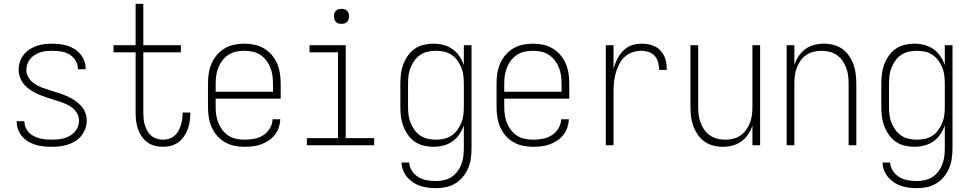

<svg xmlns="http://www.w3.org/2000/svg" viewBox="-20 -755 5040 998"><path d="M249 8Q228 8 207 6Q186 4 166 -2Q146 -8 128 -18.5Q110 -29 96 -45Q82 -61 74.5 -80.5Q67 -100 67 -121V-125H107V-123Q107 -107 113.5 -92Q120 -77 131 -65.5Q142 -54 156.5 -47Q171 -40 186 -36Q201 -32 217 -30.5Q233 -29 249 -29Q265 -29 281 -30.5Q297 -32 313 -36.5Q329 -41 343 -49Q357 -57 368 -69Q379 -81 385 -96.5Q391 -112 391 -128Q391 -150 378.5 -169.5Q366 -189 347.5 -201Q329 -213 308 -220.5Q287 -228 266 -234.5Q245 -241 224 -248Q203 -255 182.5 -263.5Q162 -272 143 -284Q124 -296 109 -312Q94 -328 85.5 -349Q77 -370 77 -392Q77 -413 83.5 -433Q90 -453 102.5 -469.5Q115 -486 132.5 -497.5Q150 -509 169.5 -516Q189 -523 209.5 -525.5Q230 -528 251 -528Q271 -528 291.5 -525.5Q312 -523 331 -517Q350 -511 367.5 -500Q385 -489 398 -473.5Q411 -458 418 -438.5Q425 -419 425 -399V-395H385V-398Q385 -420 372.5 -440.5Q360 -461 340 -472.5Q320 -484 297 -487.5Q274 -491 251 -491Q235 -491 219.5 -489.5Q204 -488 189.5 -483Q175 -478 161.5 -470Q148 -462 138 -450Q128 -438 122.5 -423Q117 -408 117 -392Q117 -370 129 -351Q141 -332 159.5 -319.5Q178 -307 199 -299.5Q220 -292 241 -285.5Q262 -279 283.5 -272Q305 -265 325 -256.5Q345 -248 364 -236Q383 -224 398.5 -208Q414 -192 422.5 -171Q431 -150 431 -128Q431 -107 423.5 -86.5Q416 -66 403 -49.5Q390 -33 371.5 -21.5Q353 -10 333 -3.5Q313 3 291.5 5.5Q270 8 249 8Z M827 8Q805 8 784 2.5Q763 -3 746 -15.5Q729 -28 716.5 -46Q704 -64 697 -84.5Q690 -105 687.5 -126Q685 -147 685 -169V-483H570V-520H685V-735H725V-520H920V-483H725V-169Q725 -153 726.5 -136.5Q728 -120 733 -104.5Q738 -89 746 -74.5Q754 -60 766.5 -49.5Q779 -39 794.5 -34Q810 -29 827 -29Q843 -29 858 -33.5Q873 -38 885.5 -48Q898 -58 906 -72Q914 -86 919 -101Q924 -116 926.5 -131.5Q929 -147 929 -163V-170H969V-161Q969 -141 965.5 -120Q962 -99 954.5 -80Q947 -61 934.5 -43.5Q922 -26 905 -14Q888 -2 868 3Q848 8 827 8Z M1250 8Q1224 8 1197.5 2.5Q1171 -3 1148 -16.5Q1125 -30 1107.5 -50.5Q1090 -71 1079.5 -95.5Q1069 -120 1065 -146.5Q1061 -173 1061 -200V-320Q1061 -347 1065 -373.5Q1069 -400 1079.5 -424.5Q1090 -449 1107.5 -469.5Q1125 -490 1148 -503.5Q1171 -517 1197 -522.5Q1223 -528 1250 -528Q1277 -528 1303 -522.5Q1329 -517 1352 -503.5Q1375 -490 1392.5 -469.5Q1410 -449 1420.5 -424.5Q1431 -400 1435 -373.5Q1439 -347 1439 -320V-242H1101V-200Q1101 -178 1104 -157Q1107 -136 1115 -116Q1123 -96 1136.5 -78.5Q1150 -61 1168 -49.5Q1186 -38 1207.5 -33.5Q1229 -29 1250 -29Q1276 -29 1301 -33.5Q1326 -38 1347.5 -51.5Q1369 -65 1382.5 -87.5Q1396 -110 1397 -135H1437Q1436 -113 1429 -92Q1422 -71 1408.5 -54Q1395 -37 1376.5 -24.5Q1358 -12 1337 -4.5Q1316 3 1294 5.5Q1272 8 1250 8ZM1101 -278H1399V-320Q1399 -342 1396 -363Q1393 -384 1385 -404Q1377 -424 1363.5 -441.5Q1350 -459 1332 -470.5Q1314 -482 1293 -486.5Q1272 -491 1250 -491Q1228 -491 1207 -486.5Q1186 -482 1168 -470.5Q1150 -459 1136.5 -441.5Q1123 -424 1115 -404Q1107 -384 1104 -363Q1101 -342 1101 -320Z M1575 0V-37H1737V-483H1589V-520H1777V-37H1925V0ZM1755 -631Q1747 -631 1739.5 -633Q1732 -635 1726 -641Q1720 -647 1718 -654.5Q1716 -662 1716 -670Q1716 -678 1718 -685.5Q1720 -693 1726 -699Q1732 -705 1739.5 -707Q1747 -709 1755 -709Q1763 -709 1770.5 -707Q1778 -705 1784 -699Q1790 -693 1792 -685.5Q1794 -678 1794 -670Q1794 -662 1792 -654.5Q1790 -647 1784 -641Q1778 -635 1770.5 -633Q1763 -631 1755 -631Z M2247 223Q2226 223 2205.5 220.5Q2185 218 2165 211.5Q2145 205 2127.5 193.5Q2110 182 2096.5 166Q2083 150 2075.5 130.5Q2068 111 2067 90H2107Q2108 113 2121.5 133.5Q2135 154 2155.5 166Q2176 178 2199.5 182Q2223 186 2247 186Q2268 186 2289 181Q2310 176 2327.5 164.5Q2345 153 2358 135.5Q2371 118 2378.5 98Q2386 78 2388.5 57Q2391 36 2391 15V-103Q2382 -78 2367.5 -56.5Q2353 -35 2331.5 -20Q2310 -5 2284.5 1.5Q2259 8 2233 8Q2208 8 2182.5 2Q2157 -4 2136 -18.5Q2115 -33 2100 -54.5Q2085 -76 2076 -100Q2067 -124 2064 -149Q2061 -174 2061 -200V-320Q2061 -346 2064 -371Q2067 -396 2076 -420Q2085 -444 2100 -465.5Q2115 -487 2136 -501.5Q2157 -516 2182.5 -522Q2208 -528 2233 -528Q2259 -528 2284.5 -521.5Q2310 -515 2331.5 -500Q2353 -485 2367.5 -463.5Q2382 -442 2391 -417V-520H2431V15Q2431 41 2427.5 67.5Q2424 94 2414 118Q2404 142 2387 163Q2370 184 2347.5 198Q2325 212 2299 217.5Q2273 223 2247 223ZM2246 -29Q2267 -29 2288 -33.5Q2309 -38 2327 -50Q2345 -62 2357.5 -79.5Q2370 -97 2378 -116.5Q2386 -136 2388.5 -157.5Q2391 -179 2391 -200V-320Q2391 -341 2388.5 -362.5Q2386 -384 2378 -403.5Q2370 -423 2357.5 -440.5Q2345 -458 2327 -470Q2309 -482 2288 -486.5Q2267 -491 2246 -491Q2225 -491 2204 -486.5Q2183 -482 2165 -470Q2147 -458 2134.5 -440.5Q2122 -423 2114 -403.5Q2106 -384 2103.5 -362.5Q2101 -341 2101 -320V-200Q2101 -179 2103.5 -157.5Q2106 -136 2114 -116.5Q2122 -97 2134.5 -79.5Q2147 -62 2165 -50Q2183 -38 2204 -33.5Q2225 -29 2246 -29Z M2750 8Q2724 8 2697.5 2.5Q2671 -3 2648 -16.5Q2625 -30 2607.5 -50.5Q2590 -71 2579.5 -95.5Q2569 -120 2565 -146.5Q2561 -173 2561 -200V-320Q2561 -347 2565 -373.5Q2569 -400 2579.5 -424.5Q2590 -449 2607.5 -469.5Q2625 -490 2648 -503.5Q2671 -517 2697 -522.5Q2723 -528 2750 -528Q2777 -528 2803 -522.5Q2829 -517 2852 -503.5Q2875 -490 2892.5 -469.5Q2910 -449 2920.5 -424.5Q2931 -400 2935 -373.5Q2939 -347 2939 -320V-242H2601V-200Q2601 -178 2604 -157Q2607 -136 2615 -116Q2623 -96 2636.5 -78.5Q2650 -61 2668 -49.5Q2686 -38 2707.5 -33.5Q2729 -29 2750 -29Q2776 -29 2801 -33.5Q2826 -38 2847.5 -51.5Q2869 -65 2882.5 -87.5Q2896 -110 2897 -135H2937Q2936 -113 2929 -92Q2922 -71 2908.5 -54Q2895 -37 2876.5 -24.5Q2858 -12 2837 -4.5Q2816 3 2794 5.5Q2772 8 2750 8ZM2601 -278H2899V-320Q2899 -342 2896 -363Q2893 -384 2885 -404Q2877 -424 2863.5 -441.5Q2850 -459 2832 -470.5Q2814 -482 2793 -486.5Q2772 -491 2750 -491Q2728 -491 2707 -486.5Q2686 -482 2668 -470.5Q2650 -459 2636.5 -441.5Q2623 -424 2615 -404Q2607 -384 2604 -363Q2601 -342 2601 -320Z M3129 0V-520H3169V-398Q3176 -423 3188 -447Q3200 -471 3218 -490Q3236 -509 3261 -518.5Q3286 -528 3313 -528Q3331 -528 3349 -525Q3367 -522 3383.5 -514Q3400 -506 3412.5 -492.5Q3425 -479 3433 -462.5Q3441 -446 3443.5 -428Q3446 -410 3446 -392H3406Q3406 -411 3401 -430.5Q3396 -450 3383 -464.5Q3370 -479 3351 -485Q3332 -491 3313 -491Q3288 -491 3265 -482.5Q3242 -474 3224.5 -457Q3207 -440 3196.5 -417.5Q3186 -395 3179.5 -371.5Q3173 -348 3171 -324Q3169 -300 3169 -276V0Z M3737 8Q3712 8 3687 1.5Q3662 -5 3641.5 -19.5Q3621 -34 3606.5 -55.5Q3592 -77 3583.5 -100.5Q3575 -124 3572 -149.5Q3569 -175 3569 -200V-520H3609V-200Q3609 -179 3611.5 -158Q3614 -137 3621.5 -117.5Q3629 -98 3641 -80.5Q3653 -63 3670.5 -51Q3688 -39 3708.5 -34Q3729 -29 3750 -29Q3771 -29 3791.5 -34Q3812 -39 3829.5 -51Q3847 -63 3859 -80.5Q3871 -98 3878.5 -117.5Q3886 -137 3888.5 -158Q3891 -179 3891 -200V-520H3931V0H3891V-102Q3883 -78 3868.5 -56.5Q3854 -35 3833.5 -20Q3813 -5 3788 1.5Q3763 8 3737 8Z M4069 0V-520H4109V-418Q4117 -442 4131.5 -463.5Q4146 -485 4166.5 -500Q4187 -515 4212 -521.5Q4237 -528 4263 -528Q4288 -528 4313 -521.5Q4338 -515 4358.5 -500.5Q4379 -486 4393.5 -464.5Q4408 -443 4416.5 -419.5Q4425 -396 4428 -370.5Q4431 -345 4431 -320V0H4391V-320Q4391 -341 4388.5 -362Q4386 -383 4378.5 -402.5Q4371 -422 4359 -439.5Q4347 -457 4329.5 -469Q4312 -481 4291.5 -486Q4271 -491 4250 -491Q4229 -491 4208.5 -486Q4188 -481 4170.5 -469Q4153 -457 4141 -439.5Q4129 -422 4121.5 -402.5Q4114 -383 4111.5 -362Q4109 -341 4109 -320V0Z M4747 223Q4726 223 4705.5 220.5Q4685 218 4665 211.5Q4645 205 4627.5 193.5Q4610 182 4596.5 166Q4583 150 4575.5 130.5Q4568 111 4567 90H4607Q4608 113 4621.5 133.5Q4635 154 4655.5 166Q4676 178 4699.5 182Q4723 186 4747 186Q4768 186 4789 181Q4810 176 4827.5 164.5Q4845 153 4858 135.5Q4871 118 4878.5 98Q4886 78 4888.5 57Q4891 36 4891 15V-103Q4882 -78 4867.5 -56.5Q4853 -35 4831.5 -20Q4810 -5 4784.5 1.5Q4759 8 4733 8Q4708 8 4682.5 2Q4657 -4 4636 -18.5Q4615 -33 4600 -54.5Q4585 -76 4576 -100Q4567 -124 4564 -149Q4561 -174 4561 -200V-320Q4561 -346 4564 -371Q4567 -396 4576 -420Q4585 -444 4600 -465.5Q4615 -487 4636 -501.5Q4657 -516 4682.5 -522Q4708 -528 4733 -528Q4759 -528 4784.5 -521.5Q4810 -515 4831.5 -500Q4853 -485 4867.5 -463.5Q4882 -442 4891 -417V-520H4931V15Q4931 41 4927.5 67.5Q4924 94 4914 118Q4904 142 4887 163Q4870 184 4847.5 198Q4825 212 4799 217.5Q4773 223 4747 223ZM4746 -29Q4767 -29 4788 -33.5Q4809 -38 4827 -50Q4845 -62 4857.5 -79.5Q4870 -97 4878 -116.5Q4886 -136 4888.5 -157.5Q4891 -179 4891 -200V-320Q4891 -341 4888.5 -362.5Q4886 -384 4878 -403.5Q4870 -423 4857.5 -440.5Q4845 -458 4827 -470Q4809 -482 4788 -486.5Q4767 -491 4746 -491Q4725 -491 4704 -486.5Q4683 -482 4665 -470Q4647 -458 4634.5 -440.5Q4622 -423 4614 -403.5Q4606 -384 4603.5 -362.5Q4601 -341 4601 -320V-200Q4601 -179 4603.5 -157.5Q4606 -136 4614 -116.5Q4622 -97 4634.5 -79.5Q4647 -62 4665 -50Q4683 -38 4704 -33.5Q4725 -29 4746 -29Z"/></svg>

Font: Iosevka Extralight
Style: Regular
Weight: 200
Monospace: yes
Designer: Belleve Invis
Foundry: Belleve Invis
Version: Version 32.0.1; ttfautohint (v1.8.4)